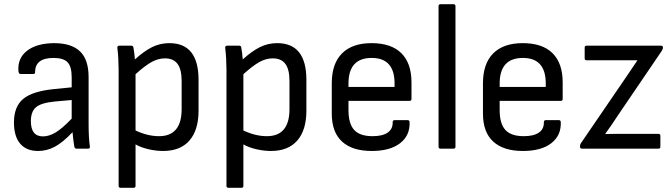

<svg xmlns="http://www.w3.org/2000/svg" viewBox="-20 -703 3179 908"><path d="M160 11Q105 11 75.5 -23.5Q46 -58 46 -124Q46 -199 90 -235.5Q134 -272 238 -282L319 -290V-338Q319 -388 299.5 -408.5Q280 -429 233 -429Q146 -429 146 -362Q146 -353 138 -353H77Q68 -353 67 -369Q63 -428 108 -463Q153 -498 235 -499Q318 -499 358.5 -460Q399 -421 399 -339V-120Q399 -51 405 -10Q407 0 396 0H341Q333 0 331 -12Q329 -21 327 -40Q325 -59 323 -78Q278 -30 240 -9.5Q202 11 160 11ZM126 -130Q126 -58 183 -58Q212 -58 243 -76.5Q274 -95 319 -142V-230L240 -223Q176 -217 151 -196.5Q126 -176 126 -130Z M550 185Q541 185 541 176V-374Q541 -398 539.5 -426Q538 -454 535 -476Q534 -487 544 -487H601Q610 -487 611 -478Q613 -468 615 -452Q617 -436 618 -422Q661 -461 699 -480Q737 -499 781 -499Q919 -499 919 -325V-180Q919 -88 876 -38.5Q833 11 751 11Q719 11 683.5 3Q648 -5 621 -20V176Q621 185 612 185ZM760 -427Q728 -427 696.5 -409.5Q665 -392 621 -352V-86Q678 -59 732 -59Q839 -59 839 -187V-319Q839 -375 819.5 -401Q800 -427 760 -427Z M1060 185Q1051 185 1051 176V-374Q1051 -398 1049.5 -426Q1048 -454 1045 -476Q1044 -487 1054 -487H1111Q1120 -487 1121 -478Q1123 -468 1125 -452Q1127 -436 1128 -422Q1171 -461 1209 -480Q1247 -499 1291 -499Q1429 -499 1429 -325V-180Q1429 -88 1386 -38.5Q1343 11 1261 11Q1229 11 1193.5 3Q1158 -5 1131 -20V176Q1131 185 1122 185ZM1270 -427Q1238 -427 1206.5 -409.5Q1175 -392 1131 -352V-86Q1188 -59 1242 -59Q1349 -59 1349 -187V-319Q1349 -375 1329.5 -401Q1310 -427 1270 -427Z M1738 11Q1646 11 1597.5 -33.5Q1549 -78 1549 -166V-309Q1549 -402 1597.5 -450.5Q1646 -499 1737 -499Q1830 -499 1878 -451.5Q1926 -404 1926 -313V-235Q1926 -226 1917 -226H1628V-183Q1628 -118 1655 -88.5Q1682 -59 1742 -59Q1789 -59 1813.5 -76Q1838 -93 1837 -125Q1837 -135 1847 -135H1908Q1915 -135 1917 -127Q1920 -63 1872.5 -26Q1825 11 1738 11ZM1628 -292H1846V-308Q1846 -429 1738 -429Q1628 -429 1628 -308Z M2063 0Q2054 0 2054 -9V-674Q2054 -683 2063 -683H2125Q2134 -683 2134 -674V-9Q2134 0 2125 0Z M2453 11Q2361 11 2312.5 -33.5Q2264 -78 2264 -166V-309Q2264 -402 2312.5 -450.5Q2361 -499 2452 -499Q2545 -499 2593 -451.5Q2641 -404 2641 -313V-235Q2641 -226 2632 -226H2343V-183Q2343 -118 2370 -88.5Q2397 -59 2457 -59Q2504 -59 2528.5 -76Q2553 -93 2552 -125Q2552 -135 2562 -135H2623Q2630 -135 2632 -127Q2635 -63 2587.5 -26Q2540 11 2453 11ZM2343 -292H2561V-308Q2561 -429 2453 -429Q2343 -429 2343 -308Z M2732 0Q2723 0 2723 -9V-11Q2723 -18 2726 -24L2940 -337Q2954 -357 2967 -377Q2980 -397 2994 -417V-418H2754Q2745 -418 2745 -427V-478Q2745 -487 2754 -487H3105Q3115 -487 3115 -479V-477Q3115 -471 3110 -463L2902 -157Q2888 -135 2873 -113.5Q2858 -92 2843 -71V-69Q2866 -70 2888.5 -70Q2911 -70 2934 -70H3094Q3103 -70 3103 -60V-9Q3103 0 3094 0Z"/></svg>

Font: Sofia Sans Semi Condensed
Style: Regular
Weight: 400
Designer: Botio Nikoltchev, Ani Petrova
Foundry: lettersoup
Version: Version 4.100; ttfautohint (v1.8.4.7-5d5b)